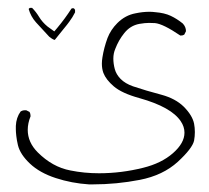

<svg xmlns="http://www.w3.org/2000/svg" viewBox="-20 -302 540 497"><path d="M57.6 -281.7Q55.7 -280.8 54.2 -278.8Q59.6 -259.3 73.2 -244.1Q90.3 -225.1 107.4 -207Q114.3 -201.7 117.4 -200.2Q120.6 -198.7 121.1 -198.7Q122.1 -198.7 122.6 -199.7Q133.3 -213.4 144 -226.3Q154.8 -239.3 159.2 -245.6Q168 -257.3 174.3 -270V-276.4Q173.3 -277.8 172.4 -279.3L169.9 -280.8Q167 -280.8 165 -279.8Q148.4 -253.9 128.4 -230L120.6 -220.7Q106.4 -230.5 103 -233.4Q89.4 -244.6 81.3 -258.1Q73.2 -271.5 63 -281.7ZM21 23.9Q21 26.9 21 33Q21 39.1 22.2 50Q23.4 61 26.4 73.7Q32.2 97.7 57.6 121.6Q83 145.5 124.3 158.9Q165.5 172.4 210.4 175.3Q215.3 175.3 219.7 175.3Q281.7 175.3 341.8 163.6Q401.9 151.9 440.4 116.7Q478 82 482.4 62Q484.4 50.8 484.4 39.8Q484.4 28.8 482.4 18.1Q478 -3.4 455.6 -25.9Q434.1 -46.9 398.4 -56.6Q357.4 -67.4 324.2 -78.6Q303.7 -85.9 292.2 -97.7Q280.8 -109.4 277.1 -123.3Q273.4 -137.2 273.4 -150.4Q273.4 -163.6 278.3 -175.3Q287.1 -198.2 301.3 -215.8Q316.9 -235.8 340.8 -240.2Q355.5 -242.7 365.5 -242.7Q375.5 -242.7 381.3 -242.2Q402.3 -240.2 446.8 -210Q447.8 -210 448.2 -210Q453.6 -210 457 -212.4L461.4 -221.2Q461.4 -232.4 453.1 -241.2Q438 -253.4 421.9 -261Q405.8 -268.6 381.8 -270.5Q374.5 -271.5 366.7 -271.5Q349.6 -271.5 331.1 -267.6Q304.2 -262.7 283.7 -242.2Q266.6 -225.1 258.3 -203.6Q249 -178.2 245.1 -153.3Q243.7 -144.5 243.7 -137.2Q243.7 -124 247.6 -113.3Q254.4 -95.7 274.4 -78.6Q295.4 -60.5 341.3 -47.9Q423.3 -24.9 447.8 11.7Q457.5 25.9 457.5 41.5Q457.5 68.4 427.7 94.5Q397.9 120.6 350.6 132.3Q293.9 146.5 236.3 146.5Q197.8 146.5 162.1 139.2Q115.7 130.4 77.6 92.3Q51.8 66.4 51.8 34.2Q51.8 17.1 59.1 -1Q59.1 -1.5 59.1 -1.5Q59.1 -7.8 56.6 -12.2L47.9 -16.6Q45.9 -16.6 44.4 -16.6Q38.1 -16.6 33.2 -13.2Q22 2.4 21 23.9Z"/></svg>

Font: NaikaiFont
Style: ExtraLight
Weight: 200
Version: Version 1.89